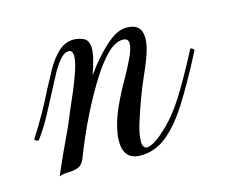

<svg xmlns="http://www.w3.org/2000/svg" viewBox="-57 -382 549 463"><g transform="rotate(-15 217.0 -151.0)"><path d="M243 5Q201 5 201 -42Q201 -60 208 -85Q215 -110 230 -140Q238 -157 251.5 -180.5Q265 -204 276 -227Q287 -250 287 -263Q287 -276 273 -276Q254 -276 233.5 -255.5Q213 -235 193 -203Q173 -171 155 -136Q137 -101 124 -70.5Q111 -40 105 -24Q99 -9 88 -5Q77 -1 64.5 -1Q52 -1 41 3Q55 -29 64 -49Q73 -69 83 -89.5Q93 -110 107 -145Q115 -163 125 -186.5Q135 -210 142.5 -232.5Q150 -255 150 -268Q150 -283 140 -283Q128 -283 116 -268Q104 -253 94.5 -234.5Q85 -216 79 -205Q64 -176 49 -148Q34 -120 15 -94H14Q11 -94 7.5 -96Q4 -98 5 -99Q22 -126 37.5 -153Q53 -180 66 -207Q77 -228 90 -251.5Q103 -275 120 -291Q137 -307 159 -307Q169 -307 182 -302Q196 -296 196 -275Q196 -264 192 -248Q188 -232 181 -212Q207 -249 236 -275.5Q265 -302 289 -302Q327 -302 327 -266Q327 -244 314 -212Q310 -201 299.5 -177.5Q289 -154 278.5 -125.5Q268 -97 260 -71Q252 -45 252 -28Q252 -10 263 -10Q270 -10 281.5 -16.5Q293 -23 309 -38Q338 -64 363.5 -104Q389 -144 424 -211Q424 -213 426 -213Q429 -213 432 -210Q435 -207 433 -205Q397 -135 367.5 -88.5Q338 -42 308.5 -18.5Q279 5 243 5Z"/></g></svg>

Font: Mea Culpa
Style: Regular
Weight: 400
Designer: Robert E. Leuschke
Foundry: Robert E. Leuschke
Version: Version 1.010; ttfautohint (v1.8.3)